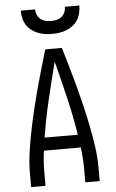

<svg xmlns="http://www.w3.org/2000/svg" viewBox="-62 -997 625 1038"><g transform="rotate(-5 250.0 -477.5)"><path d="M64 0V-74Q64 -130 72 -186Q80 -242 91 -297.5Q102 -353 115 -408Q128 -463 142.5 -517.5Q157 -572 173 -626.5Q189 -681 205 -735H295Q311 -681 327 -626.5Q343 -572 357.5 -517.5Q372 -463 385 -408Q398 -353 409 -297.5Q420 -242 428 -186Q436 -130 436 -74V0H358V-74Q358 -103 356 -132Q354 -161 350 -190H150Q146 -161 144 -132Q142 -103 142 -74V0ZM340 -260Q324 -362 300 -463Q276 -564 250 -664Q224 -564 200 -463Q176 -362 160 -260ZM250 -815Q230 -815 210 -818Q190 -821 171.5 -828.5Q153 -836 137 -848.5Q121 -861 110.5 -878Q100 -895 95.5 -915Q91 -935 91 -955H169Q169 -940 175 -925.5Q181 -911 193 -901.5Q205 -892 220 -888.5Q235 -885 250 -885Q265 -885 280 -888.5Q295 -892 307 -901.5Q319 -911 325 -925.5Q331 -940 331 -955H409Q409 -935 404.5 -915Q400 -895 389.5 -878Q379 -861 363 -848.5Q347 -836 328.5 -828.5Q310 -821 290 -818Q270 -815 250 -815Z"/></g></svg>

Font: Zed Mono
Style: Regular
Weight: 400
Monospace: yes
Designer: Belleve Invis
Foundry: Belleve Invis
Version: Version 1.0.0; ttfautohint (v1.8.4)